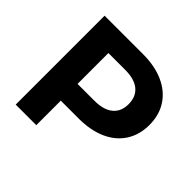

<svg xmlns="http://www.w3.org/2000/svg" viewBox="-169 -885 1069 1069"><g transform="rotate(45 366.0 -350.0)"><path d="M690 -446Q690 -369 653 -311.5Q616 -254 547.5 -223.5Q479 -193 386 -193H245V0H83V-700H386Q479 -700 547.5 -669Q616 -638 653 -581Q690 -524 690 -446ZM526 -446Q526 -505 488 -536.5Q450 -568 377 -568H245V-325H377Q450 -325 488 -356.5Q526 -388 526 -446Z"/></g></svg>

Font: Montserrat GRBold
Style: Regular
Weight: 700
Designer: Julieta Ulanovsky
Foundry: Julieta Ulanovsky
Version: Version 1.00 May 29, 2023, initial release